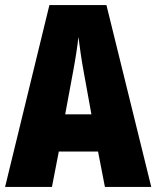

<svg xmlns="http://www.w3.org/2000/svg" viewBox="-20 -734 614 754"><path d="M392 0H574L398 -714H174L0 0H184L211 -139H365ZM310 -445 339 -285H236L266 -447C276 -500 284 -551 288 -589C293 -549 300 -498 310 -445Z"/></svg>

Font: Noto Sans Arabic UI XCn Bk
Style: Regular
Weight: 900
Width: 2
Designer: Monotype Design Team, Nadine Chahine and Nizar Qandah
Foundry: Monotype Imaging Inc.
Version: Version 2.010